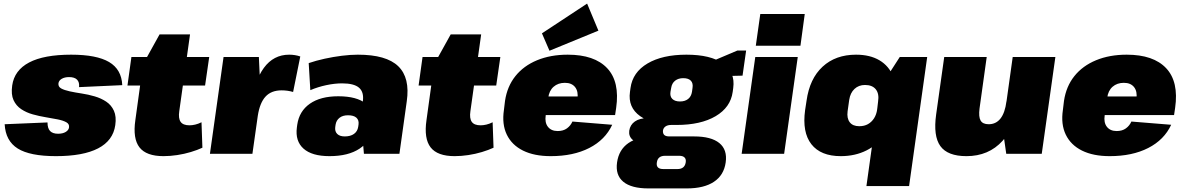

<svg xmlns="http://www.w3.org/2000/svg" viewBox="-20 -858 6608 1071"><path d="M292 13Q147 13 79 -29.5Q11 -72 6 -165L245 -175Q245 -142 259.5 -127Q274 -112 304 -112Q330 -112 346.5 -122Q363 -132 365 -147Q368 -166 350 -176Q332 -186 302 -192Q272 -198 235.5 -204Q199 -210 163 -220Q127 -230 98.5 -249Q70 -268 55.5 -299.5Q41 -331 48 -381Q60 -466 142.5 -509.5Q225 -553 377 -553Q519 -553 588.5 -512Q658 -471 662 -383L421 -372Q424 -399 410 -413.5Q396 -428 365 -428Q341 -428 324.5 -418.5Q308 -409 306 -393Q304 -374 321.5 -364.5Q339 -355 369 -348.5Q399 -342 435.5 -336.5Q472 -331 508 -320.5Q544 -310 572.5 -291Q601 -272 615.5 -240Q630 -208 623 -160Q611 -74 527.5 -30.5Q444 13 292 13Z M892 13Q796 13 758 -36Q720 -85 735 -188L778 -500L870 -666H1040L980 -238Q974 -198 987.5 -178.5Q1001 -159 1037 -159Q1052 -159 1069 -163Q1086 -167 1104 -176L1109 -34Q1081 -21 1044.5 -10Q1008 1 968.5 7Q929 13 892 13ZM713 -540H1147L1124 -381H691Z M1227 -540H1424L1434 -325L1388 0H1151ZM1378 -263Q1398 -406 1452 -479.5Q1506 -553 1593 -553Q1609 -553 1625 -550.5Q1641 -548 1655 -543L1615 -345Q1584 -354 1551 -354Q1493 -354 1461 -319Q1429 -284 1418 -212Z M1992 -211 2004 -293Q2011 -344 1983 -368.5Q1955 -393 1888 -393Q1847 -393 1800 -383Q1753 -373 1711 -355L1702 -506Q1743 -520 1791 -530.5Q1839 -541 1887 -547Q1935 -553 1976 -553Q2135 -553 2201.5 -488.5Q2268 -424 2249 -293L2208 0H2010ZM1818 13Q1720 13 1673 -29Q1626 -71 1636 -147L1638 -162Q1649 -238 1708.5 -279.5Q1768 -321 1867 -321Q1970 -321 2021 -280Q2072 -239 2062 -163L2060 -148Q2049 -71 1986 -29Q1923 13 1818 13ZM1903 -97Q1935 -97 1954.5 -111Q1974 -125 1978 -150L1980 -164Q1983 -188 1968 -201.5Q1953 -215 1921 -215Q1892 -215 1874 -201Q1856 -187 1852 -163L1850 -149Q1847 -125 1861 -111Q1875 -97 1903 -97Z M2516 13Q2420 13 2382 -36Q2344 -85 2359 -188L2402 -500L2494 -666H2664L2604 -238Q2598 -198 2611.5 -178.5Q2625 -159 2661 -159Q2676 -159 2693 -163Q2710 -167 2728 -176L2733 -34Q2705 -21 2668.5 -10Q2632 1 2592.5 7Q2553 13 2516 13ZM2337 -540H2771L2748 -381H2315Z M3052 13Q2960 13 2897.5 -18Q2835 -49 2807 -107Q2779 -165 2791 -245L2797 -295Q2809 -376 2855 -433.5Q2901 -491 2976 -522Q3051 -553 3147 -553Q3296 -553 3367 -477.5Q3438 -402 3417 -256L3411 -216H2982L2996 -320H3239L3198 -282L3201 -306Q3207 -348 3188 -372Q3169 -396 3131 -396Q3093 -396 3068 -374Q3043 -352 3038 -312L3024 -214Q3018 -174 3036.5 -150.5Q3055 -127 3091 -127Q3122 -127 3142.5 -142Q3163 -157 3173 -180L3395 -162Q3356 -78 3267 -32.5Q3178 13 3052 13ZM3318 -687 3045 -575 3003 -672 3255 -838Z M3754 -161Q3620 -161 3551 -210Q3482 -259 3494 -345L3497 -367Q3509 -455 3592 -504Q3675 -553 3809 -553Q3944 -553 4013 -504Q4082 -455 4070 -367L4067 -345Q4055 -259 3972 -210Q3889 -161 3754 -161ZM3597 193Q3502 193 3457 156Q3412 119 3422 48Q3432 -23 3485.5 -60Q3539 -97 3637 -97H3852Q3947 -97 3992.5 -60Q4038 -23 4028 48Q4018 119 3962.5 156Q3907 193 3811 193ZM3759 85Q3799 85 3805 48Q3808 30 3798.5 20.5Q3789 11 3769 11H3690Q3649 11 3644 48Q3638 85 3680 85ZM3573 -59Q3531 -59 3508.5 -78.5Q3486 -98 3490 -129Q3495 -162 3521.5 -180.5Q3548 -199 3593 -199H3760L3754 -161H3724Q3704 -161 3692 -152.5Q3680 -144 3678 -129Q3677 -113 3685.5 -105Q3694 -97 3714 -97H3745L3740 -59ZM3773 -292Q3801 -292 3818.5 -306Q3836 -320 3840 -346L3843 -368Q3847 -394 3833.5 -408Q3820 -422 3791 -422Q3764 -422 3746 -408Q3728 -394 3724 -368L3720 -346Q3716 -320 3730.5 -306Q3745 -292 3773 -292ZM3916 -501 4093 -576H4142L4122 -436L3907 -431Z M4430 -540 4354 0H4117L4193 -540ZM4469 -780 4445 -603H4196L4221 -780Z M4670 13Q4558 13 4506 -53.5Q4454 -120 4471 -244L4479 -296Q4496 -419 4568.5 -486Q4641 -553 4755 -553Q4833 -553 4886 -521.5Q4939 -490 4962.5 -431Q4986 -372 4975 -290L4969 -251Q4957 -170 4917 -110.5Q4877 -51 4813.5 -19Q4750 13 4670 13ZM4773 -154Q4801 -154 4821.5 -165.5Q4842 -177 4855.5 -198Q4869 -219 4873 -248L4878 -291Q4885 -335 4865.5 -359.5Q4846 -384 4805 -384Q4770 -384 4746.5 -362Q4723 -340 4717 -301L4708 -237Q4703 -198 4720 -176Q4737 -154 4773 -154ZM5152 -540 5051 180H4813L4890 -371L4999 -540Z M5444 -253Q5438 -206 5450 -185.5Q5462 -165 5495 -165Q5536 -165 5561 -197Q5586 -229 5594 -292L5680 -377L5672 -319Q5650 -158 5572.5 -72.5Q5495 13 5371 13Q5266 13 5225.5 -43Q5185 -99 5202 -220L5247 -540H5484ZM5791 0H5593L5573 -139L5629 -540H5867Z M6170 13Q6078 13 6015.5 -18Q5953 -49 5925 -107Q5897 -165 5909 -245L5915 -295Q5927 -376 5973 -433.5Q6019 -491 6094 -522Q6169 -553 6265 -553Q6414 -553 6485 -477.5Q6556 -402 6535 -256L6529 -216H6100L6114 -320H6357L6316 -282L6319 -306Q6325 -348 6306 -372Q6287 -396 6249 -396Q6211 -396 6186 -374Q6161 -352 6156 -312L6142 -214Q6136 -174 6154.5 -150.5Q6173 -127 6209 -127Q6240 -127 6260.5 -142Q6281 -157 6291 -180L6513 -162Q6474 -78 6385 -32.5Q6296 13 6170 13Z"/></svg>

Font: Pathway Extreme SemiCondensed Black
Style: Italic
Weight: 900
Width: 4
Italic angle: -8°
Version: Version 1.001;gftools[0.9.26]